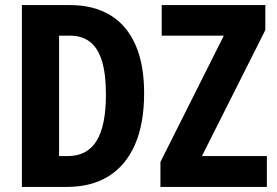

<svg xmlns="http://www.w3.org/2000/svg" viewBox="-20 -734 1089 754"><path d="M546 -368Q546 -248 510 -166Q474 -84 406.5 -42Q339 0 243 0H66V-714H255Q348 -714 413 -674.5Q478 -635 512 -558Q546 -481 546 -368ZM396 -363Q396 -443 380.5 -494Q365 -545 333.5 -569.5Q302 -594 255 -594H212V-121H245Q323 -121 359.5 -181Q396 -241 396 -363ZM1028 0H610V-98L859 -594H615V-714H1022V-616L773 -121H1028Z"/></svg>

Font: Noto Sans Display Condensed
Style: Bold
Weight: 700
Width: 3
Designer: Monotype Design Team
Foundry: Monotype Imaging Inc.
Version: Version 2.003